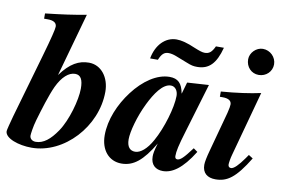

<svg xmlns="http://www.w3.org/2000/svg" viewBox="-89 -829 1443 973"><g transform="rotate(10 632.0 -342.5)"><path d="M284 -699C214 -686 163 -679 74 -669V-642H93C123 -642 139 -632 139 -612C139 -599 127 -550 100 -456L6 -129C-4 -93 -14 -54 -14 -48C-14 -11 58 13 124 13C292 13 444 -152 444 -331C444 -404 401 -462 337 -462C286 -462 241 -439 193 -373ZM319 -325C319 -267 289 -158 248 -98C214 -48 180 -20 140 -20C122 -20 109 -31 109 -47C109 -55 114 -94 124 -128C141 -186 164 -262 186 -310C212 -365 245 -394 278 -394C307 -394 319 -371 319 -325Z M956 -655C941 -623 928 -613 905 -613C893 -613 878 -618 851 -629C810 -647 779 -655 754 -655C697 -655 651 -609 638 -537H678C691 -569 704 -580 726 -580C737 -580 751 -577 764 -572L823 -549C850 -538 861 -536 880 -536C940 -536 975 -571 997 -655ZM935 -127C894 -72 878 -57 862 -57C854 -57 850 -63 850 -72C850 -97 856 -126 880 -205L955 -456L844 -449L827 -390H826C817 -441 795 -462 752 -462C687 -462 619 -415 566 -345C515 -278 479 -194 479 -114C479 -38 522 13 587 13C648 13 695 -24 751 -119C739 -78 737 -64 737 -50C737 -7 763 14 800 14C847 14 898 -18 956 -112ZM803 -373C803 -313 770 -202 731 -133C704 -84 672 -58 645 -58C619 -58 602 -75 602 -115C602 -153 623 -234 658 -305C686 -362 724 -420 766 -420C788 -420 803 -400 803 -373Z M1262 -616C1262 -653 1231 -684 1193 -684C1159 -684 1128 -653 1128 -619C1128 -580 1156 -550 1194 -550C1232 -550 1262 -579 1262 -616ZM1216 -142 1202 -122C1175 -84 1153 -61 1138 -61C1130 -61 1123 -65 1123 -77C1123 -86 1127 -111 1132 -128L1223 -462C1169 -450 1098 -440 1020 -434V-407H1034C1064 -407 1080 -397 1080 -378C1080 -370 1078 -357 1072 -333L1017 -130C1007 -94 1002 -68 1002 -54C1002 -11 1029 9 1070 9C1130 9 1172 -20 1238 -128Z"/></g></svg>

Font: XITS
Style: Bold Italic
Weight: 700
Italic angle: -16.33°
Designer: MicroPress Inc., with final additions and corrections provided by Coen Hoffman, Elsevier (retired)
Version: Version 1.105